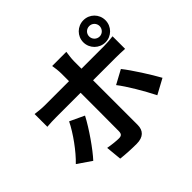

<svg xmlns="http://www.w3.org/2000/svg" viewBox="-208 -1112 1416 1416"><g transform="rotate(-45 500.0 -403.5)"><path d="M830 -804C860 -804 884 -780 884 -750C884 -720 860 -695 830 -695C799 -695 775 -720 775 -750C775 -780 799 -804 830 -804ZM830 -634C894 -634 945 -686 945 -750C945 -814 894 -865 830 -865C766 -865 714 -814 714 -750C714 -686 766 -634 830 -634ZM228 -412C187 -328 107 -218 40 -154L148 -80C203 -139 295 -270 341 -359ZM801 -501C828 -501 867 -500 898 -498V-629C872 -625 828 -622 800 -622H567V-702C567 -727 574 -775 576 -789H428C432 -772 437 -728 437 -702V-622H183C152 -622 116 -626 86 -630V-497C114 -500 153 -501 183 -501H437V-500C437 -453 437 -136 436 -99C435 -73 425 -63 399 -63C375 -63 331 -67 288 -75L300 49C351 55 409 58 463 58C534 58 567 22 567 -36V-501ZM662 -356C710 -295 781 -174 824 -88L942 -152C902 -225 822 -351 771 -415Z"/></g></svg>

Font: Source Han Sans Old Style Bold
Style: Regular
Weight: 700
Designer: Ryoko NISHIZUKA (kana & ideographs); Paul D. Hunt (Latin, Greek & Cyrillic); Wenlong ZHANG (bopomofo); Sandoll Communica
Foundry: Adobe Systems Incorporated
Version: Version 1.004;PS 1.004;hotconv 1.0.81;makeotf.lib2.5.63406